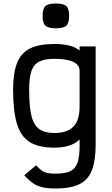

<svg xmlns="http://www.w3.org/2000/svg" viewBox="-20 -884 640 1100"><path d="M298 196Q254 196 223.5 189Q193 182 169 165.5Q145 149 119 120L187 63Q204 82 218.5 92.5Q233 103 251 107Q269 111 298 111Q352 111 382 97Q412 83 424 48Q436 13 436 -49V-85Q412 -61 375 -49.5Q338 -38 291 -38Q202 -38 150.5 -70Q99 -102 77 -175Q55 -248 55 -370Q55 -465 77.5 -522.5Q100 -580 151.5 -606Q203 -632 291 -632Q338 -632 374.5 -623.5Q411 -615 436 -595V-618H528V-58Q528 35 506.5 91Q485 147 434.5 171.5Q384 196 298 196ZM291 -122Q364 -122 400 -158Q436 -194 436 -273V-479Q436 -502 419 -517Q402 -532 370 -539.5Q338 -547 291 -547Q236 -547 204.5 -531Q173 -515 160 -476.5Q147 -438 147 -370Q147 -275 160 -221Q173 -167 205 -144.5Q237 -122 291 -122ZM300 -722Q256 -722 240 -737Q224 -752 224 -793Q224 -834 240 -849Q256 -864 300 -864Q344 -864 360 -849Q376 -834 376 -793Q376 -752 360 -737Q344 -722 300 -722Z"/></svg>

Font: Victor Mono SemiBold
Style: Regular
Weight: 600
Monospace: yes
Designer: Rune Bjørnerås
Version: Version 1.561;gftools[0.9.30]